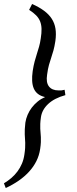

<svg xmlns="http://www.w3.org/2000/svg" viewBox="-60 -801 393 975"><path d="M272 -317.9Q216.3 -302.7 184.8 -273.2Q153.3 -243.7 147.9 -206.1Q145 -186 144.5 -172.1Q144 -158.2 144.5 -147Q145 -135.7 146 -126Q147 -116.2 147.5 -104.7Q147.9 -93.3 147.5 -79.1Q147 -64.9 144 -44.9Q139.2 -11.7 124.8 17.1Q110.4 45.9 87.6 70.8Q64.9 95.7 34.9 116.5Q4.9 137.2 -30.8 153.8L-40 129.9Q-20.5 118.2 -2.9 103.3Q14.6 88.4 28.3 70.1Q42 51.8 51.3 30Q60.5 8.3 64 -17.1Q66.9 -36.1 67.6 -50Q68.4 -64 68.1 -75.4Q67.9 -86.9 66.9 -97.2Q65.9 -107.4 65.7 -118.9Q65.4 -130.4 65.9 -144.5Q66.4 -158.7 68.8 -178.2Q71.8 -198.2 80.1 -217.8Q88.4 -237.3 101.3 -254.4Q114.3 -271.5 131.3 -285.4Q148.4 -299.3 168.9 -308.1Q147 -313 132.8 -324Q118.7 -335 111.6 -351.6Q104.5 -368.2 103.3 -390.4Q102.1 -412.6 106 -439.9Q110.4 -468.8 116 -489.3Q121.6 -509.8 127.4 -527.8Q133.3 -545.9 138.4 -564Q143.6 -582 147 -606Q151.4 -633.3 150.9 -654.3Q150.4 -675.3 143.8 -692.1Q137.2 -709 123.5 -722.9Q109.9 -736.8 87.9 -751L103 -780.8Q139.2 -764.6 163.8 -746.3Q188.5 -728 202.9 -705.6Q217.3 -683.1 221.7 -655.5Q226.1 -627.9 221.2 -592.8Q216.8 -564 211.4 -544.9Q206.1 -525.9 200.2 -508.5Q194.3 -491.2 188.7 -471.4Q183.1 -451.7 179.2 -421.9Q172.9 -382.3 188.5 -362.1Q204.1 -341.8 237.8 -341.8H246.6Q249.5 -341.8 252 -342Q254.4 -342.3 257.6 -343Q260.7 -343.8 268.1 -345.2Z"/></svg>

Font: Gentium Plus
Style: Italic
Weight: 400
Italic angle: -8°
Designer: J. Victor Gaultney, Annie Olsen, Iska Routamaa
Foundry: SIL International
Version: Version 1.510